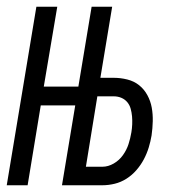

<svg xmlns="http://www.w3.org/2000/svg" viewBox="-21 -550 541 570"><path d="M-1 0 87 -530H149L109 -293H242L233 -237H100L61 0ZM163 0 251 -530H312L277 -319H317Q337 -319 357 -314Q377 -309 392 -297Q407 -285 416.5 -267.5Q426 -250 429.5 -230.5Q433 -211 432.5 -190Q432 -169 429 -148Q426 -130 420.5 -112Q415 -94 406 -77Q397 -60 384 -45Q371 -30 354.5 -19.5Q338 -9 319.5 -4.5Q301 0 283 0ZM283 -55Q300 -55 316.5 -64.5Q333 -74 344 -89.5Q355 -105 360.5 -122Q366 -139 369 -157Q371 -169 371.5 -181Q372 -193 371 -204.5Q370 -216 367 -227Q364 -238 357 -246.5Q350 -255 339.5 -259.5Q329 -264 317 -264H268L234 -55Z"/></svg>

Font: Iosevka Curly Light Oblique
Style: Regular
Weight: 300
Italic angle: -9°
Monospace: yes
Designer: Belleve Invis
Foundry: Belleve Invis
Version: Version 11.1.0; ttfautohint (v1.8.3)